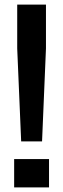

<svg xmlns="http://www.w3.org/2000/svg" viewBox="-20 -820 276 840"><path d="M72.6 -201.4 55.3 -608.2V-800H181.1V-608.2L164 -201.4ZM41.9 0V-124.1H194.5V0Z"/></svg>

Font: Big Shoulders Display SC Thin
Style: Regular
Weight: 100
Designer: Patric King
Foundry: XO Type Co
Version: Version 2.002